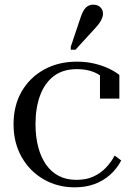

<svg xmlns="http://www.w3.org/2000/svg" viewBox="-20 -792 569 822"><path d="M307 -22Q348 -22 378.5 -35.5Q409 -49 432 -72.5Q455 -96 471 -126L499 -105Q480 -69 450.5 -43Q421 -17 383.5 -3.5Q346 10 300 10Q226 10 166.5 -24.5Q107 -59 72.5 -120Q38 -181 38 -260Q38 -339 72 -399Q106 -459 167.5 -493.5Q229 -528 309 -528Q350 -528 385 -519.5Q420 -511 447 -498Q474 -485 491 -471V-370H408V-484Q417 -484 426 -479Q435 -474 442 -465Q449 -456 452.5 -446Q456 -436 453 -427Q436 -454 399 -475Q362 -496 309 -496Q249 -496 210 -466Q171 -436 151.5 -383Q132 -330 132 -260Q132 -207 143.5 -163Q155 -119 177 -87.5Q199 -56 231.5 -39Q264 -22 307 -22ZM326 -720Q332 -738 339.5 -749.5Q347 -761 357 -766.5Q367 -772 379 -772Q398 -772 409.5 -761Q421 -750 421 -733Q421 -724 417 -714Q413 -704 406 -694Q399 -684 390 -674L303 -579H283V-592Z"/></svg>

Font: Roboto Serif 144pt
Style: Regular
Weight: 400
Version: Version 1.008